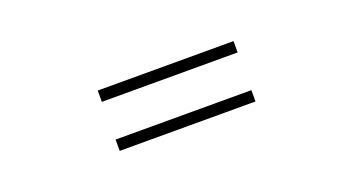

<svg xmlns="http://www.w3.org/2000/svg" viewBox="-28 -667 1057 574"><g transform="rotate(-20 500.0 -380.0)"><path d="M284 -476H716V-440H284ZM284 -320H716V-284H284Z"/></g></svg>

Font: Noto Sans SC
Style: Regular
Weight: 400
Designer: Ryoko NISHIZUKA  (kana, bopomofo & ideographs); Paul D. Hunt (Latin, Greek & Cyrillic); Sandoll Communications , Soo-you
Foundry: Adobe
Version: Version 2.002;hotconv 1.0.116;makeotfexe 2.5.65601